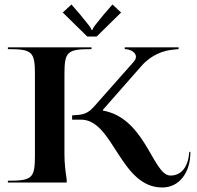

<svg xmlns="http://www.w3.org/2000/svg" viewBox="-20 -810 875 852"><path d="M258.5 -754.5 367 -648H409L517.5 -754.5L479 -790L439.5 -744.5C407.6 -704.8 392 -687.7 390 -677H386C384 -687.7 371.6 -701.1 336.5 -744.5L297 -790ZM15 0H276V-13C270.2 -52.2 266 -85.5 266 -125V-480C266 -581 278 -592 386 -592V-600H15V-592C123 -592 135 -580.8 135 -480V-120C135 -19.2 123 -8 15 -8ZM300 -279H339.9C411.8 -279 455 -203.7 503.6 -128.5C552.2 -53.3 606.2 22 700 22C773 22 825 -40.4 825 -136H820C815.4 -72 787.3 -31 736.3 -31C694.4 -31 666.1 -104 619.5 -177C579.2 -240.2 525.4 -303.3 437.4 -319.2L436.4 -322.5L607.4 -517C652.1 -567.8 706.2 -586 750.4 -590L772.4 -592V-600H533.4V-592C557.5 -592 583.3 -578.1 583.3 -558.1C583.3 -551.3 580.3 -543.8 573.4 -536L398.2 -338C379.5 -316.9 361.7 -302.7 326 -300L300 -298Z"/></svg>

Font: Prida01
Style: Black
Weight: 900
Designer: gluk
Foundry: gluk
Version: Version 00.072